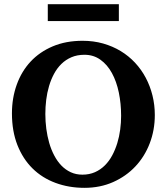

<svg xmlns="http://www.w3.org/2000/svg" viewBox="-20 -882 796 918"><path d="M559.1 -328.1Q559.1 -386.7 548.1 -439.7Q537.1 -492.7 515.1 -532.7Q493.2 -572.8 460.2 -596.4Q427.2 -620.1 383.8 -620.1Q349.1 -620.1 321.8 -608.4Q294.4 -596.7 273.7 -576.4Q252.9 -556.2 238.3 -528.8Q223.6 -501.5 214.4 -470Q205.1 -438.5 200.9 -404.5Q196.8 -370.6 196.8 -336.9Q196.8 -301.3 201.4 -266.1Q206.1 -231 215.3 -198.7Q224.6 -166.5 239.3 -138.7Q253.9 -110.8 273.4 -90.6Q293 -70.3 318.1 -58.6Q343.3 -46.9 374 -46.9Q407.2 -46.9 434.1 -58.8Q460.9 -70.8 481.4 -91.3Q502 -111.8 516.6 -139.2Q531.2 -166.5 540.8 -197.8Q550.3 -229 554.7 -262.5Q559.1 -295.9 559.1 -328.1ZM720.2 -332Q720.2 -260.3 696 -197Q671.9 -133.8 627.4 -86.4Q583 -39.1 521 -11.5Q459 16.1 383.8 16.1Q309.1 16.1 245.4 -7.6Q181.6 -31.2 135.5 -76.7Q89.4 -122.1 63.2 -188.5Q37.1 -254.9 37.1 -339.8Q37.1 -413.6 60.1 -477.3Q83 -541 126.2 -587.4Q169.4 -633.8 232.2 -660.4Q294.9 -687 375 -687Q426.8 -687 472.7 -674.1Q518.6 -661.1 556.9 -637.9Q595.2 -614.7 625.5 -582.3Q655.8 -549.8 676.8 -510.3Q697.8 -470.7 709 -425.5Q720.2 -380.4 720.2 -332ZM208.5 -781.2V-861.8H548.3V-781.2Z"/></svg>

Font: Charis SIL Phon
Style: Bold
Weight: 700
Foundry: SIL International
Version: Version 5.000